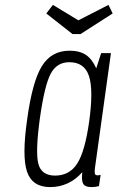

<svg xmlns="http://www.w3.org/2000/svg" viewBox="-20 -754 480 784"><path d="M393 -537 373 -475Q356 -513 330.5 -530Q305 -547 264 -547Q190 -547 151 -484Q112 -421 91 -267Q69 -115 90.5 -52.5Q112 10 185 10Q223 10 256.5 -5.5Q290 -21 316 -51Q312 -16 320 -3Q328 10 354 10Q362 10 368.5 9Q375 8 384 6L391 -40Q387 -39 384 -38.5Q381 -38 379 -38Q368 -38 367 -46.5Q366 -55 368 -70L433 -537ZM344 -257Q327 -136 295.5 -86.5Q264 -37 205 -37Q149 -37 136.5 -85.5Q124 -134 143 -272Q162 -406 187 -453Q212 -500 263 -500Q325 -500 343.5 -443Q362 -386 344 -257ZM309 -615 440 -699 423 -734 300 -671 196 -734 169 -699 276 -615Z"/></svg>

Font: Secuela ExtLt
Style: Italic
Weight: 200
Italic angle: -8°
Designer: Fernando Haro
Foundry: deFharo
Version: Version 1.704